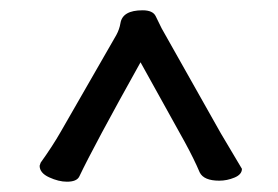

<svg xmlns="http://www.w3.org/2000/svg" viewBox="-20 -810 540 373"><path d="M110 -457Q94 -457 75.5 -465.5Q57 -474 57 -488L59 -494Q82 -526 98 -554L206 -742Q212 -753 214 -765Q218 -790 257 -790Q277 -790 282.5 -778.5Q288 -767 294 -755L409 -551L450 -482Q450 -471 435.5 -465Q421 -459 406 -459Q376 -459 368 -475Q357 -501 339 -534L253 -689Q162 -526 134 -467Q129 -457 110 -457Z"/></svg>

Font: LXGW WenKai Mono TC
Style: Bold
Weight: 700
Designer: LXGW / Fontworks Inc.
Foundry: LXGW / Fontworks Inc.
Version: Version 1.330